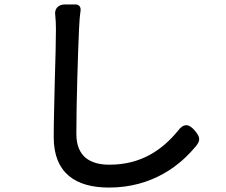

<svg xmlns="http://www.w3.org/2000/svg" viewBox="-20 -795 1020 865"><path d="M227 -437C225 -345 222 -247 222 -177C222 -14 322 50 471 50C670 50 797 -54 867 -142C885 -166 878 -182 859 -205C831 -239 807 -240 781 -205C712 -121 617 -53 473 -53C388 -53 324 -88 324 -192C324 -327 331 -554 336 -663C337 -689 339 -719 343 -747C345 -764 336 -775 319 -775H284H275C242 -776 224 -755 229 -726C231 -706 232 -685 232 -663C232 -616 230 -529 227 -437Z"/></svg>

Font: GenSenRounded2 TW M
Style: Regular
Weight: 500
Version: Version 2.100;PS 2.1;hotconv 16.6.51;makeotf.lib2.5.65220 DE